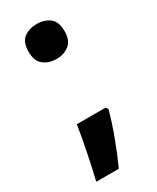

<svg xmlns="http://www.w3.org/2000/svg" viewBox="-179 -609 644 790"><g transform="rotate(-30 142.5 -213.5)"><path d="M57 -473Q57 -519 82 -537.5Q107 -556 143 -556Q178 -556 203 -537.5Q228 -519 228 -473Q228 -429 203 -409.5Q178 -390 143 -390Q107 -390 82 -409.5Q57 -429 57 -473ZM217 -116 224 -105Q210 -52 186.5 11Q163 74 138 129H31Q45 70 58.5 3Q72 -64 80 -116Z"/></g></svg>

Font: Noto Sans
Style: Bold
Weight: 700
Designer: Monotype Design Team
Foundry: Monotype Imaging Inc.
Version: Version 2.000;GOOG;noto-source:20170915:90ef993387c0; ttfaut